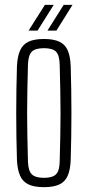

<svg xmlns="http://www.w3.org/2000/svg" viewBox="-20 -767 362 793"><path d="M161.5 6Q121.5 6 97.8 -5.2Q74 -16.5 63 -41.2Q52 -66 50 -106Q48.5 -152 47.8 -201Q47 -250 47 -299.5Q47 -349 47.8 -398Q48.5 -447 50 -493.5Q52 -534 63 -558.8Q74 -583.5 97.8 -594.8Q121.5 -606 161.5 -606Q201.5 -606 225.2 -594.8Q249 -583.5 259.8 -558.8Q270.5 -534 272 -493.5Q273.5 -447 274.2 -398.2Q275 -349.5 275 -300Q275 -250.5 274.2 -201.5Q273.5 -152.5 272 -106Q270.5 -66.5 259.8 -41.5Q249 -16.5 225.2 -5.2Q201.5 6 161.5 6ZM161.5 -32.5Q196 -32.5 210.8 -46.5Q225.5 -60.5 226.5 -98.5Q228 -156.5 229 -205.2Q230 -254 230 -300Q230 -346 229 -394.8Q228 -443.5 226.5 -501Q225.5 -539.5 211.2 -553.8Q197 -568 161.5 -568Q126 -568 111.5 -553.8Q97 -539.5 95.5 -501Q94 -443.5 93 -394.8Q92 -346 92 -299.8Q92 -253.5 93 -204.8Q94 -156 95.5 -98.5Q97 -60.5 112 -46.5Q127 -32.5 161.5 -32.5ZM98 -640.5 165.5 -747H202L135 -640.5ZM176 -640.5 243 -747H279.5L213 -640.5Z"/></svg>

Font: Big Shoulders Display Thin Light
Style: Regular
Weight: 300
Version: Version 2.002